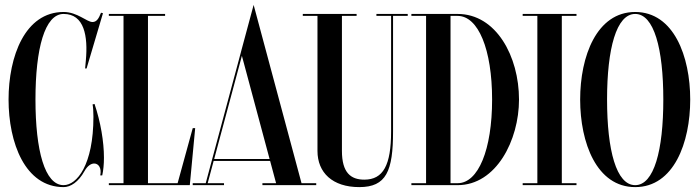

<svg xmlns="http://www.w3.org/2000/svg" viewBox="-20 -757 2857 785"><path d="M358.5 -330C360.5 -321 362 -301 362 -280C362 -82 294 0 240 0C163 0 125 -142 125 -350C125 -558 163 -700 240 -700C325 -700 340 -609 331 -510L328 -477H334L401 -703L393 -705C383 -679 374 -667 358 -667C335 -667 296 -708 240 -708C82 -708 15 -526 15 -350C15 -174 82 8 240 8C268.5 8 300.5 -12.5 325.5 -57.5C337.5 -79 352.5 -88.5 365 -88.5C383 -88.5 396 -70 390 -40H398C402.5 -60.5 405 -85 405 -112C405 -177.5 391.5 -258 366.5 -332Z M706.2 -8H585V-692H655V-700H425V-692H485V-8H425V0H756L778 -233H768Z M1017 -737 965 -544V-543.7L821.1 -8H767.9V0H895.9V-8H829.1L853.5 -99H1084.4L1108.8 -8H1052.9V0H1272.9V-8H1212.8ZM969 -528.8 1082.2 -107H855.7Z M1647 -700H1519V-692H1579V-219.5C1579 -82 1547 -22.5 1469.5 -22.5C1414.5 -22.5 1378 -50.5 1378 -140V-692H1438V-700H1218V-692H1278V-140C1278 -51 1339.5 8 1449 8C1559.5 8 1587 -57.5 1587 -219.5V-692H1647Z M1851 -700H1662V-692H1722V-8H1662V0H1851C2009 0 2102 -184 2102 -350C2102 -526 2009 -700 1851 -700ZM1822 -8V-692H1851C1935.5 -692 1992 -555 1992 -350C1992 -145 1935.5 -8 1851 -8Z M2337 -700H2117V-692H2177V-8H2117V0H2337V-8H2277V-692H2337Z M2577 -708C2419 -708 2352 -526 2352 -350C2352 -174 2419 8 2577 8C2735 8 2802 -174 2802 -350C2802 -526 2735 -708 2577 -708ZM2577 0C2500 0 2462 -142 2462 -350C2462 -558 2500 -700 2577 -700C2654 -700 2692 -558 2692 -350C2692 -142 2654 0 2577 0Z"/></svg>

Font: Picaflor 48 pt
Style: Regular
Weight: 400
Designer: Ariel Martín Pérez
Foundry: Tunera Type Foundry
Version: Version 1.000;hotconv 1.0.109;makeotfexe 2.5.65596